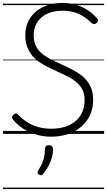

<svg xmlns="http://www.w3.org/2000/svg" viewBox="-20 -910 728 1305"><path d="M328 19Q284 19 244.5 9.5Q205 0 172 -16Q139 -32 112.5 -53Q86 -74 68 -98Q60 -108 61 -115Q62 -122 72 -131Q82 -140 89 -139Q96 -138 106 -128Q129 -103 162 -81.5Q195 -60 236.5 -47.5Q278 -35 328 -35Q380 -35 421.5 -48Q463 -61 493 -86.5Q523 -112 539 -148Q555 -184 555 -230Q555 -271 540.5 -300Q526 -329 500 -351Q474 -373 439.5 -390.5Q405 -408 365 -426Q332 -441 301 -456.5Q270 -472 243 -491.5Q216 -511 195.5 -536.5Q175 -562 163.5 -595Q152 -628 152 -671Q152 -722 171 -762.5Q190 -803 224.5 -831.5Q259 -860 305 -875Q351 -890 405 -890Q457 -890 500 -876.5Q543 -863 578 -839.5Q613 -816 639 -786Q647 -778 646.5 -770.5Q646 -763 637 -754Q628 -747 620 -746.5Q612 -746 603 -753Q578 -778 549 -797Q520 -816 485 -826.5Q450 -837 405 -837Q360 -837 324 -825.5Q288 -814 262.5 -792Q237 -770 223 -739.5Q209 -709 209 -671Q209 -630 222.5 -601Q236 -572 260 -550.5Q284 -529 317 -511.5Q350 -494 388 -477Q430 -458 470 -437.5Q510 -417 542.5 -390Q575 -363 594 -324.5Q613 -286 613 -231Q613 -175 592.5 -129.5Q572 -84 534 -50.5Q496 -17 443.5 1Q391 19 328 19ZM246 277Q236 272 235 265.5Q234 259 240 248Q256 222 265.5 201.5Q275 181 280 157.5Q285 134 286 101Q286 89 292.5 83Q299 77 312 77Q327 77 334 84.5Q341 92 341 104Q341 127 334 155Q327 183 313 211.5Q299 240 278 267Q271 276 263.5 279.5Q256 283 246 277ZM0 365H688V375H0ZM0 -20H688V0H0ZM0 -505H688V-500H0ZM0 -885H688V-875H0Z"/></svg>

Font: Playwrite GB S Guides
Style: Italic
Weight: 400
Italic angle: -7.01216°
Designer: Veronika Burian, José Scaglione
Foundry: TypeTogether
Version: Version 1.002